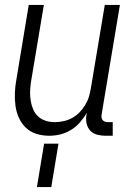

<svg xmlns="http://www.w3.org/2000/svg" viewBox="-20 -540 540 775"><path d="M179 8Q152 8 127.5 0.5Q103 -7 85 -24Q67 -41 56.5 -64Q46 -87 42.5 -112.5Q39 -138 40 -164.5Q41 -191 46 -218L96 -520H157L105 -209Q102 -189 101.5 -170Q101 -151 104 -133Q107 -115 114 -98.5Q121 -82 134 -70Q147 -58 164.5 -52.5Q182 -47 202 -47Q219 -47 237 -51Q255 -55 271.5 -64Q288 -73 301 -86.5Q314 -100 324 -116.5Q334 -133 339 -150Q344 -167 347 -185L403 -520H464L390 -77Q389 -71 390 -65Q391 -59 394.5 -55Q398 -51 403.5 -49Q409 -47 415 -47H435V8H406Q388 8 371.5 3.5Q355 -1 344 -13Q333 -25 329.5 -42Q326 -59 329 -77L331 -85Q319 -65 303 -46.5Q287 -28 266.5 -15.5Q246 -3 223.5 2.5Q201 8 179 8ZM129 215 158 40H216L187 215Z"/></svg>

Font: Iosevka Term Curly Light
Style: Italic
Weight: 300
Italic angle: -9°
Designer: Belleve Invis
Foundry: Belleve Invis
Version: Version 32.3.0